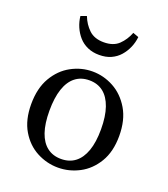

<svg xmlns="http://www.w3.org/2000/svg" viewBox="-137 -831 823 941"><g transform="rotate(20 274.5 -360.5)"><path d="M274 13Q216 13 163.5 -14.5Q111 -42 78 -97.5Q45 -153 45 -235Q45 -318 78 -374.5Q111 -431 163.5 -459.5Q216 -488 274 -488Q332 -488 384.5 -459.5Q437 -431 470.5 -374.5Q504 -318 504 -235Q504 -153 470.5 -97.5Q437 -42 384.5 -14.5Q332 13 274 13ZM274 -32Q317 -32 347 -55Q377 -78 393 -123Q409 -168 409 -235Q409 -303 393 -349Q377 -395 347 -418.5Q317 -442 274 -442Q231 -442 201 -418.5Q171 -395 155.5 -349Q140 -303 140 -235Q140 -168 155.5 -123Q171 -78 201 -55Q231 -32 274 -32ZM124 -723 154 -734Q169 -695 197.5 -668Q226 -641 275 -641Q325 -641 353 -668Q381 -695 396 -734L426 -723Q423 -694 411.5 -667.5Q400 -641 381.5 -620Q363 -599 336.5 -587Q310 -575 275 -575Q241 -575 214 -587Q187 -599 168.5 -620Q150 -641 138.5 -667.5Q127 -694 124 -723Z"/></g></svg>

Font: Source Serif 4 Variable
Style: Regular
Weight: 400
Designer: Frank Grießhammer
Foundry: Adobe
Version: Version 4.005;hotconv 1.1.0;makeotfexe 2.6.0